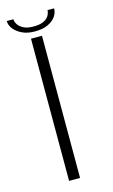

<svg xmlns="http://www.w3.org/2000/svg" viewBox="-109 -726 452 769"><g transform="rotate(-15 117.0 -341.5)"><path d="M78 0H123.5V-589.5H78ZM100.5 -613.5Q134 -613.5 155.8 -623.8Q177.5 -634 188.2 -649.8Q199 -665.5 199 -683H171.5Q171.5 -672.5 165.2 -661Q159 -649.5 143.8 -641.8Q128.5 -634 100.5 -634Q75.5 -634 60 -642Q44.5 -650 37.2 -661.2Q30 -672.5 30 -683H2.5Q2.5 -665.5 15 -649.8Q27.5 -634 49.2 -623.8Q71 -613.5 100.5 -613.5Z"/></g></svg>

Font: Anybody Expanded ExtraLight
Style: Regular
Weight: 250
Width: 7
Version: Version 1.113;gftools[0.9.25]